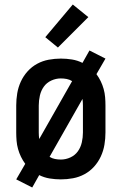

<svg xmlns="http://www.w3.org/2000/svg" viewBox="-20 -788 540 852"><path d="M123 44 52 8 92 -61Q81 -76 73 -92.5Q65 -109 60 -127Q55 -145 53.5 -163.5Q52 -182 52 -200V-320Q52 -347 56.5 -374Q61 -401 72.5 -426Q84 -451 102.5 -471.5Q121 -492 145 -505Q169 -518 196 -523Q223 -528 250 -528Q275 -528 299.5 -524Q324 -520 346 -509L377 -564L448 -528L408 -459Q419 -444 427 -427.5Q435 -411 440 -393Q445 -375 446.5 -356.5Q448 -338 448 -320V-200Q448 -173 443.5 -146Q439 -119 427.5 -94Q416 -69 397.5 -48.5Q379 -28 355 -15Q331 -2 304 3Q277 8 250 8Q225 8 200.5 4Q176 0 154 -11ZM154 -171 300 -428Q289 -435 276 -437.5Q263 -440 250 -440Q228 -440 207.5 -430.5Q187 -421 174.5 -403.5Q162 -386 157 -364Q152 -342 152 -320V-200Q152 -193 152.5 -185.5Q153 -178 154 -171ZM250 -80Q272 -80 292.5 -89.5Q313 -99 325.5 -116.5Q338 -134 343 -156Q348 -178 348 -200V-320Q348 -327 347.5 -334.5Q347 -342 346 -349L200 -92Q211 -85 224 -82.5Q237 -80 250 -80ZM237 -577 181 -623 303 -768 372 -712Z"/></svg>

Font: Iosevka Term Curly Semibold
Style: Regular
Weight: 600
Designer: Belleve Invis
Foundry: Belleve Invis
Version: Version 32.3.0